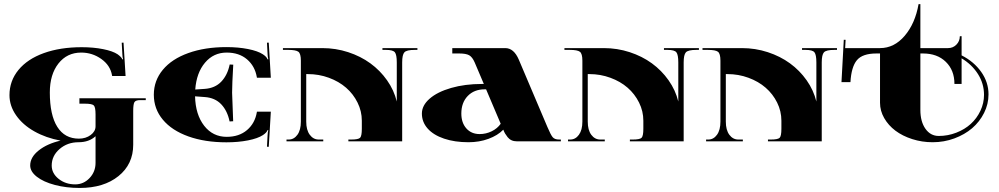

<svg xmlns="http://www.w3.org/2000/svg" viewBox="-20 -689 4870 936"><path d="M445.8 -24.9Q413.9 4.4 362.8 4.4Q308.6 4.4 270.3 37.6Q232.1 70.8 232.1 118Q232.1 156 265.7 182.9Q299.4 209.8 346.6 209.8Q387.7 209.8 416.7 179Q445.8 148.2 445.8 104.9ZM26.2 -225.1Q26.2 -294.6 69.9 -347.9Q113.6 -401.2 193.6 -430.1Q273.6 -458.9 378.5 -458.9Q435.3 -458.9 482.5 -449.5Q529.7 -440.1 553.3 -424.4Q573 -410 576.5 -399.5L580 -400.3Q576.9 -410.8 576.5 -424.8L573.4 -480.8L582.2 -481.2L592.2 -318.6H526.7L526.2 -321.2Q517.9 -370.2 474 -401.4Q430.1 -432.7 375.9 -432.7Q306.8 -432.7 264.9 -379.4Q222.9 -326 222.9 -238.2Q222.9 -128.5 259.2 -70.8Q295.5 -13.1 364.5 -13.1Q398.2 -13.1 422 -30.8Q445.8 -48.5 445.8 -73.4V-131.1Q445.8 -166.5 437.3 -175Q428.8 -183.6 393.4 -183.6H367.1V-209.8H690.6V-201H664.3Q640.3 -201 634.8 -190.1Q629.4 -179.2 629.4 -148.6V16.6Q629.4 111.5 557.7 169.4Q486 227.3 368.4 227.3Q302.9 227.3 247.4 212.6Q191.9 198 159.5 172.6Q127.2 147.3 127.2 117.6Q127.2 77.4 168.7 44.4Q210.2 11.4 275.3 -3.5Q204.1 -16.6 147.5 -48.5Q90.9 -80.4 58.6 -126.7Q26.2 -173.1 26.2 -225.1Z M729.9 -227.3Q729.9 -295.9 773.8 -348.8Q817.7 -401.7 898.4 -430.5Q979 -459.4 1083.9 -459.4Q1141.6 -459.4 1189 -450Q1236.5 -440.6 1261.4 -424.4Q1280.6 -411.7 1284.5 -399.5L1288 -400.3Q1285 -410.8 1284.5 -424.8L1281.5 -480.8L1290.2 -481.2L1300.3 -309.9H1232.5L1232.1 -312.5Q1222.9 -366.7 1184.2 -399.7Q1145.5 -432.7 1085.2 -432.7Q1021 -432.7 979.5 -383.5Q937.9 -334.4 931.8 -252.6L978.1 -255.7Q1028.4 -259.2 1058.8 -291.1Q1089.2 -323 1099.7 -374.6L1117.1 -373.7Q1111.5 -276.7 1111.5 -237.3L1116.7 -97.9L1099.2 -97Q1088.7 -148.6 1058.6 -180.5Q1028.4 -212.4 978.1 -215.9L930.9 -219.4Q933.1 -130.2 975.3 -76Q1017.5 -21.9 1085.2 -21.9Q1145.5 -21.9 1184.2 -54.9Q1222.9 -87.8 1232.1 -142L1232.5 -144.7H1300.3L1290.2 26.7L1281.5 26.2L1284.5 -29.7Q1285 -43.7 1288 -54.2L1284.5 -55.1Q1280.6 -42.8 1261.4 -30.2Q1236.5 -14 1189 -4.6Q1141.6 4.8 1083.9 4.8Q979 4.8 898.4 -24Q817.7 -52.9 773.8 -105.6Q729.9 -158.2 729.9 -227.3Z M1446.7 -393.4Q1446.7 -427.4 1434.7 -436.6Q1422.6 -445.8 1385.5 -445.8H1359.3V-454.5H1551.1Q1616.7 -454.5 1677.4 -434.7Q1738.2 -414.8 1785.6 -380.2Q1833 -345.7 1866.9 -297.6Q1900.8 -249.6 1914.3 -194.1V-384.6Q1914.3 -421.8 1905.2 -433.8Q1896 -445.8 1861.9 -445.8H1844.4V-454.5H2014.9V-445.8H2001.7Q1962 -445.8 1951.3 -433.8Q1940.6 -421.8 1940.6 -384.6V0H1678.3V-8.7H1691.4Q1726.8 -8.7 1735.4 -17.3Q1743.9 -25.8 1743.9 -61.2V-100.5Q1743.9 -146.9 1723.1 -188.8Q1702.4 -230.8 1667.2 -261.4Q1632 -292 1583.3 -309.9Q1534.5 -327.8 1481.2 -327.8H1472.9V-96.2Q1472.9 -55.1 1490.2 -31.9Q1507.4 -8.7 1534.1 -8.7H1555.9V0H1376.7V-8.7H1387.2Q1413 -8.7 1429.9 -31.9Q1446.7 -55.1 1446.7 -96.2Z M2184.9 -428.3V-454.5H2443.2Q2485.1 -454.5 2509.2 -398.2L2648.6 -69.9Q2664.8 -31.5 2674.4 -20.1Q2684 -8.7 2705.9 -8.7H2714.2V0H2499.6Q2485.1 0 2473.8 -5.2Q2462.4 -10.5 2454.5 -20.5Q2446.7 -30.6 2442.3 -38Q2437.9 -45.5 2433.6 -56.8Q2406.5 -28.8 2361.5 -12.2Q2316.4 4.4 2264 4.4Q2196.7 4.4 2144.9 -13.1Q2093.1 -30.6 2064.9 -62.3Q2036.7 -94 2036.7 -135.5Q2036.7 -174.8 2074.3 -207.8Q2111.9 -240.8 2179.4 -260.3Q2246.9 -279.7 2329.5 -279.7H2338.7L2294.1 -384.6Q2282.8 -410.8 2267.3 -419.6Q2251.7 -428.3 2219.4 -428.3ZM2420.9 -85.7 2349.7 -253.5H2342.7Q2291.5 -253.5 2260.3 -221.2Q2229 -188.8 2229 -135.5Q2229 -90.5 2253.5 -62.9Q2278 -35.4 2318.2 -35.4Q2349.2 -35.4 2377 -49Q2404.7 -62.5 2420.9 -85.7Z M2819.1 -393.4Q2819.1 -427.4 2807 -436.6Q2795 -445.8 2757.9 -445.8H2731.6V-454.5H2923.5Q2989.1 -454.5 3049.8 -434.7Q3110.6 -414.8 3158 -380.2Q3205.4 -345.7 3239.3 -297.6Q3273.2 -249.6 3286.7 -194.1V-384.6Q3286.7 -421.8 3277.5 -433.8Q3268.4 -445.8 3234.3 -445.8H3216.8V-454.5H3387.2V-445.8H3374.1Q3334.4 -445.8 3323.6 -433.8Q3312.9 -421.8 3312.9 -384.6V0H3050.7V-8.7H3063.8Q3099.2 -8.7 3107.7 -17.3Q3116.3 -25.8 3116.3 -61.2V-100.5Q3116.3 -146.9 3095.5 -188.8Q3074.7 -230.8 3039.6 -261.4Q3004.4 -292 2955.6 -309.9Q2906.9 -327.8 2853.6 -327.8H2845.3V-96.2Q2845.3 -55.1 2862.5 -31.9Q2879.8 -8.7 2906.5 -8.7H2928.3V0H2749.1V-8.7H2759.6Q2785.4 -8.7 2802.2 -31.9Q2819.1 -55.1 2819.1 -96.2Z M3492.1 -393.4Q3492.1 -427.4 3480.1 -436.6Q3468.1 -445.8 3430.9 -445.8H3404.7V-454.5H3596.6Q3662.2 -454.5 3722.9 -434.7Q3783.7 -414.8 3831.1 -380.2Q3878.5 -345.7 3912.4 -297.6Q3946.2 -249.6 3959.8 -194.1V-384.6Q3959.8 -421.8 3950.6 -433.8Q3941.4 -445.8 3907.3 -445.8H3889.9V-454.5H4060.3V-445.8H4047.2Q4007.4 -445.8 3996.7 -433.8Q3986 -421.8 3986 -384.6V0H3723.8V-8.7H3736.9Q3772.3 -8.7 3780.8 -17.3Q3789.3 -25.8 3789.3 -61.2V-100.5Q3789.3 -146.9 3768.6 -188.8Q3747.8 -230.8 3712.6 -261.4Q3677.4 -292 3628.7 -309.9Q3580 -327.8 3526.7 -327.8H3518.4V-96.2Q3518.4 -55.1 3535.6 -31.9Q3552.9 -8.7 3579.5 -8.7H3601.4V0H3422.2V-8.7H3432.7Q3458.5 -8.7 3475.3 -31.9Q3492.1 -55.1 3492.1 -96.2Z M4667.8 -419.1Q4728.1 -388.5 4763.5 -338.3Q4799 -288 4799 -229Q4799 -181.4 4777.3 -138.3Q4755.7 -95.3 4719.2 -64Q4682.7 -32.8 4632.4 -14.2Q4582.2 4.4 4526.7 4.4Q4474.7 4.4 4427 -10.9Q4379.4 -26.2 4345.1 -52Q4310.8 -77.8 4290.4 -113.4Q4270.1 -149 4270.1 -187.9V-428.3H4252.6Q4184.4 -428.3 4157.3 -395.5Q4130.2 -362.8 4125.9 -288.5H4082.2L4093.5 -495.2L4102.3 -494.8L4100.1 -454.5H4270.1Q4339.2 -454.5 4390.3 -514.4Q4441.4 -574.3 4458 -668.7H4466.8V-454.5H4514.9H4601.8Q4625.9 -454.5 4642.5 -471.4Q4659.1 -488.2 4659.1 -512.2L4667.8 -512.7ZM4466.8 -428.3V-153Q4466.8 -96.2 4491.5 -61.2Q4516.2 -26.2 4556.4 -26.2Q4601 -26.2 4642 -42.2Q4683.1 -58.1 4712.6 -85Q4742.1 -111.9 4759.6 -149Q4777.1 -186.2 4777.1 -226.8Q4777.1 -281 4747.8 -327.6Q4718.5 -374.1 4667.8 -404.7V-279.7H4632.9Q4632.9 -346.6 4590.9 -387.5Q4549 -428.3 4479.9 -428.3Z"/></svg>

Font: Wabroye
Style: Medium
Weight: 500
Designer: gluk
Foundry: gluk
Version: Version 0.14